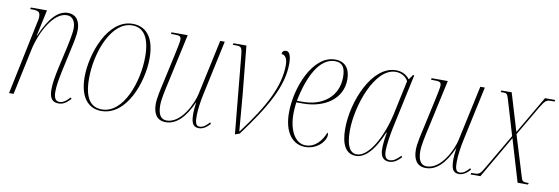

<svg xmlns="http://www.w3.org/2000/svg" viewBox="-46 -853 3406 1169"><g transform="rotate(10 1656.5 -268.0)"><path d="M338 10C362 10 382 1 412 -31L405 -39C377 -7 358 0 342 0C316 0 307 -22 307 -59C307 -97 316 -141 325 -186L356 -328C366 -372 376 -418 376 -452C376 -500 355 -543 300 -543C242 -543 190 -493 138 -373H136L171 -536H71L69 -526H81C121 -526 131 -517 131 -489C131 -477 128 -462 123 -442L31 0H59L118 -278C143 -399 216 -528 295 -528C341 -528 350 -485 350 -457C350 -421 336 -364 332 -342L300 -200C289 -149 281 -104 281 -67C281 -16 297 10 338 10Z M602 10C761 10 837 -214 837 -356C837 -492 778 -546 700 -546C546 -546 467 -320 467 -177C467 -50 523 10 602 10ZM604 0C537 0 495 -47 495 -173C495 -333 570 -536 699 -536C768 -536 809 -482 809 -361C809 -209 739 0 604 0Z M1205 10C1235 10 1257 -10 1274 -29L1268 -37C1250 -17 1232 0 1208 0C1183 0 1180 -26 1180 -61C1180 -101 1188 -156 1198 -201L1270 -536H1242L1168 -193C1156 -137 1095 -2 1004 -2C969 -2 950 -29 950 -88C950 -123 964 -186 974 -230L1041 -536H941L939 -526H954C992 -526 1002 -523 1002 -501C1002 -487 993 -446 986 -413L946 -230C936 -187 922 -127 922 -90C922 -33 944 9 1000 9C1065 9 1118 -43 1162 -142H1163C1158 -104 1157 -87 1157 -73C1157 -22 1165 10 1205 10Z M1384 -465 1429 9 1457 -1C1602 -196 1680 -334 1680 -472C1680 -522 1668 -546 1649 -546C1636 -546 1624 -541 1624 -522C1643 -522 1661 -506 1661 -460C1661 -330 1591 -196 1454 -14H1452C1447 -78 1439 -173 1433 -240L1404 -536H1324L1321 -526H1336C1374 -526 1379 -523 1384 -465Z M1863 10C1936 10 1987 -46 1987 -86C1987 -94 1984 -98 1982 -100C1962 -47 1922 0 1864 0C1800 0 1758 -72 1758 -176C1758 -204 1762 -240 1763 -248H1805C1937 -248 2045 -318 2045 -439C2045 -507 2012 -546 1952 -546C1813 -546 1730 -333 1730 -179C1730 -56 1785 10 1863 10ZM1801 -258H1765C1796 -416 1859 -536 1952 -536C1996 -536 2017 -511 2017 -449C2017 -329 1925 -258 1801 -258Z M2176 10C2225 10 2281 -33 2335 -162H2338C2332 -131 2327 -91 2327 -63C2326 -20 2342 10 2381 10C2410 10 2433 -6 2456 -31L2450 -39C2426 -14 2407 0 2384 0C2360 0 2350 -19 2350 -54C2350 -88 2361 -158 2370 -200L2442 -535H2434L2413 -505C2395 -528 2368 -546 2328 -546C2179 -546 2084 -309 2084 -143C2084 -44 2114 10 2176 10ZM2180 0C2141 0 2114 -36 2114 -135C2114 -287 2198 -536 2328 -536C2360 -536 2390 -521 2405 -492L2360 -281C2330 -143 2256 0 2180 0Z M2813 10C2843 10 2865 -10 2882 -29L2876 -37C2858 -17 2840 0 2816 0C2791 0 2788 -26 2788 -61C2788 -101 2796 -156 2806 -201L2878 -536H2850L2776 -193C2764 -137 2703 -2 2612 -2C2577 -2 2558 -29 2558 -88C2558 -123 2572 -186 2582 -230L2649 -536H2549L2547 -526H2562C2600 -526 2610 -523 2610 -501C2610 -487 2601 -446 2594 -413L2554 -230C2544 -187 2530 -127 2530 -90C2530 -33 2552 9 2608 9C2673 9 2726 -43 2770 -142H2771C2766 -104 2765 -87 2765 -73C2765 -22 2773 10 2813 10Z M2884 0H2945L3097 -262L3175 0H3239L3242 -10H3234C3200 -10 3201 -16 3190 -52L3117 -290L3226 -476C3255 -524 3263 -526 3294 -526H3311L3313 -536H3250L3114 -303L3044 -536H2980L2978 -526H2992C3018 -526 3019 -523 3034 -472L3093 -274L2969 -62C2942 -14 2936 -10 2901 -10H2887Z"/></g></svg>

Font: Noto Serif Display Condensed Thin
Style: Italic
Weight: 100
Width: 3
Italic angle: -12°
Designer: Monotype Design Team
Foundry: Monotype Imaging Inc.
Version: Version 2.009